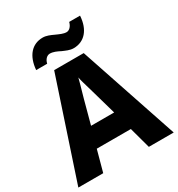

<svg xmlns="http://www.w3.org/2000/svg" viewBox="-215 -1071 1122 1210"><g transform="rotate(-30 346.0 -466.5)"><path d="M139 -774H219C226 -805 246 -821 265 -821C289 -821 313 -810 338 -797C360 -788 385 -775 413 -775C492 -775 544 -834 550 -933H471C463 -901 443 -885 425 -885C402 -885 378 -897 353 -908C327 -920 303 -931 276 -931C198 -931 147 -873 139 -774ZM-1 0H180L222 -154H470L512 0H693L452 -717H237ZM263 -297 309 -468C328 -534 340 -577 346 -601C347 -589 359 -548 379 -480L431 -297Z"/></g></svg>

Font: Kathrein 85 Heavy
Style: Regular
Weight: 900
Designer: Lazydogs Typefoundry, based on Open Sans by Ascender Corporation
Foundry: Lazydogs Typefoundry
Version: Version 1.003;PS 001.003;hotconv 1.0.88;makeotf.lib2.5.64775